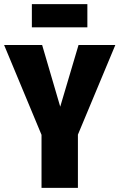

<svg xmlns="http://www.w3.org/2000/svg" viewBox="-34 -914 581 934"><path d="M527 -695 345 -259V0H168V-258L-14 -695H171L259 -395L348 -695ZM391 -781H121V-894H391Z"/></svg>

Font: Fira Sans Extra Condensed ExtraBold
Style: Regular
Weight: 800
Width: 1
Designer: Carrois Corporate & Edenspiekermann AG
Foundry: Carrois Corporate GbR & Edenspiekermann AG
Version: Version 4.203